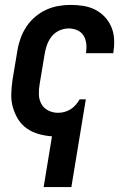

<svg xmlns="http://www.w3.org/2000/svg" viewBox="-20 -548 540 783"><path d="M158 215 192 8Q164 6 137.5 -1.5Q111 -9 89.5 -24Q68 -39 54 -61.5Q40 -84 32.5 -110.5Q25 -137 26 -165.5Q27 -194 31 -222L51 -342Q55 -367 64 -392Q73 -417 87.5 -439Q102 -461 123 -479Q144 -497 168 -508Q192 -519 217.5 -523.5Q243 -528 268 -528Q294 -528 319.5 -524Q345 -520 367 -509Q389 -498 406 -480.5Q423 -463 433 -440.5Q443 -418 445 -392.5Q447 -367 443 -340L442 -331H331V-336Q334 -354 331.5 -372Q329 -390 320 -404Q311 -418 294.5 -425Q278 -432 260 -432Q241 -432 222 -423.5Q203 -415 190.5 -399Q178 -383 171.5 -364.5Q165 -346 162 -327L142 -207Q138 -185 138.5 -163.5Q139 -142 148.5 -124.5Q158 -107 176.5 -97.5Q195 -88 217 -88Q230 -88 243 -91.5Q256 -95 268 -102.5Q280 -110 289 -120.5Q298 -131 305 -143H330L271 215Z"/></svg>

Font: Iosevka Custom
Style: Bold Italic
Weight: 700
Italic angle: -9°
Designer: Belleve Invis
Foundry: Belleve Invis
Version: Version 30.3.1; ttfautohint (v1.8.3)